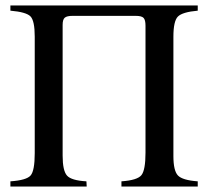

<svg xmlns="http://www.w3.org/2000/svg" viewBox="-20 -682 762 702"><path d="M703 0H424V-19Q482 -23 497 -41.5Q512 -60 512 -124V-588Q512 -609 505 -616.5Q498 -624 476 -624H245Q225 -624 217 -617.5Q209 -611 209 -591V-113Q209 -58 225 -40Q241 -22 296 -19L297 0H18V-19Q77 -23 92 -40.5Q107 -58 107 -122V-548Q107 -606 91.5 -622Q76 -638 18 -643V-662H703V-643Q647 -638 630.5 -621.5Q614 -605 614 -548V-111Q614 -58 630.5 -40.5Q647 -23 703 -19Z"/></svg>

Font: STIX MathJax Main
Style: Regular
Weight: 400
Designer: MicroPress Inc., with final additions and corrections provided by Coen Hoffman, Elsevier (retired)
Version: Version 1.1.1